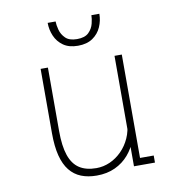

<svg xmlns="http://www.w3.org/2000/svg" viewBox="-80 -770 809 856"><g transform="rotate(-10 325.0 -342.0)"><path d="M290 12Q250.5 12 219.8 -0.2Q189 -12.5 168 -38.8Q147 -65 136.2 -107Q125.5 -149 125.5 -208V-500H158.5V-213Q158.5 -144.5 173 -102.2Q187.5 -60 217.5 -40.5Q247.5 -21 294 -21Q326 -21 355.8 -34.2Q385.5 -47.5 409.2 -71.5Q433 -95.5 447.5 -127.8Q462 -160 463.5 -198H487Q487 -156.5 473.8 -118.8Q460.5 -81 435.2 -51.5Q410 -22 373.5 -5Q337 12 290 12ZM460 0V-90.5V-500H493V-17L478 -32H555V0ZM308 -572.5Q267.5 -572.5 242 -590.5Q216.5 -608.5 204.2 -637Q192 -665.5 192 -696.5H228Q228 -681 233.8 -658.8Q239.5 -636.5 256.8 -619.5Q274 -602.5 309 -602.5Q344.5 -602.5 361.8 -619.5Q379 -636.5 384.5 -658.8Q390 -681 390 -696.5H426Q426 -665.5 413.5 -637Q401 -608.5 374.8 -590.5Q348.5 -572.5 308 -572.5Z"/></g></svg>

Font: Trispace Thin
Style: Regular
Weight: 100
Designer: Tyler Finck
Foundry: Etcetera Type Company
Version: Version 1.210